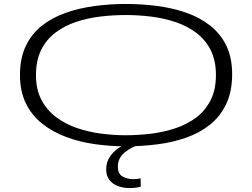

<svg xmlns="http://www.w3.org/2000/svg" viewBox="-20 -730 1274 971"><path d="M616 10Q537 10 459.5 -1Q382 -12 314 -37.5Q246 -63 193.5 -104.5Q141 -146 111 -207Q81 -268 81 -351Q81 -436 110.5 -497.5Q140 -559 192 -600Q244 -641 312 -665Q380 -689 458 -699.5Q536 -710 616 -710Q696 -710 773.5 -700Q851 -690 919.5 -666.5Q988 -643 1041 -602Q1094 -561 1124 -500.5Q1154 -440 1154 -355Q1154 -267 1124 -204Q1094 -141 1042 -99.5Q990 -58 922 -34Q854 -10 775.5 0Q697 10 616 10ZM616 -46Q680 -46 744.5 -54Q809 -62 867.5 -81.5Q926 -101 972 -135.5Q1018 -170 1045 -223Q1072 -276 1072 -350Q1072 -425 1045 -477.5Q1018 -530 972 -564.5Q926 -599 867.5 -618.5Q809 -638 744.5 -646Q680 -654 616 -654Q553 -654 489 -646.5Q425 -639 366 -619.5Q307 -600 261 -565.5Q215 -531 188.5 -478Q162 -425 162 -350Q162 -278 189 -226Q216 -174 262 -139Q308 -104 366.5 -83.5Q425 -63 489.5 -54.5Q554 -46 616 -46ZM633 221Q604 221 577.5 211.5Q551 202 534 181Q517 160 517 125Q517 91 535.5 63Q554 35 584.5 15.5Q615 -4 650 -12L689 1Q646 12 611 40.5Q576 69 576 112Q576 149 599.5 162.5Q623 176 653 176Q665 176 674 175Q683 174 691 172L692 214Q670 221 633 221Z"/></svg>

Font: Georama ExtraExtended Light
Style: Regular
Weight: 300
Width: 8
Designer: Jean-Baptiste Levee
Foundry: Production Type
Version: Version 1.000